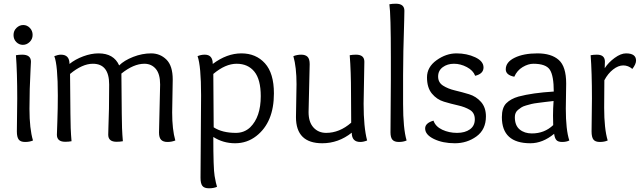

<svg xmlns="http://www.w3.org/2000/svg" viewBox="-20 -763 3462 1036"><path d="M71 -54 73 -231Q73 -374 66 -465Q82 -468 100 -468Q147 -468 147 -430Q147 -425 145 -390Q139 -283 139 -175.5Q139 -68 158 -5Q140 3 115.5 3Q91 3 81 -10Q71 -23 71 -54ZM156 -574.5Q156 -552 140 -536.5Q124 -521 103.5 -521Q83 -521 68 -536Q53 -551 53 -574Q53 -597 69 -612.5Q85 -628 105.5 -628Q126 -628 141 -612.5Q156 -597 156 -574.5Z M838 -48 844 -307Q844 -364 820.5 -391.5Q797 -419 759 -419Q701 -419 635 -366Q637 -230 637 -149.5Q637 -69 643 -1Q627 2 609 2Q564 2 564 -36Q564 -40 565 -76Q569 -162 569 -307Q569 -419 481 -419Q424 -419 358 -364Q360 -228 360 -148.5Q360 -69 366 -1Q350 2 332 2Q287 2 287 -36Q287 -40 289.5 -109.5Q292 -179 292 -248Q292 -412 273 -460Q293 -468 309 -468Q355 -468 355 -418Q386 -443 429 -459Q472 -475 512 -475Q594 -475 623 -410Q650 -437 698.5 -456Q747 -475 795.5 -475Q844 -475 878 -441.5Q912 -408 912 -334L909 -156Q909 -64 926 -5Q906 3 883.5 3Q861 3 849.5 -8.5Q838 -20 838 -48Z M1062 196 1065 -249Q1065 -407 1046 -460Q1064 -468 1085 -468Q1128 -468 1128 -418Q1204 -475 1282.5 -475Q1361 -475 1409.5 -421.5Q1458 -368 1458 -259Q1458 -103 1363 -29Q1313 10 1248.5 10Q1184 10 1131 -24Q1131 146 1138 186.5Q1145 227 1151 245Q1133 253 1107.5 253Q1082 253 1072 240Q1062 227 1062 196ZM1133 -76Q1179 -46 1253 -46Q1298 -46 1330 -76Q1387 -132 1387 -244Q1387 -334 1352.5 -376.5Q1318 -419 1257 -419Q1196 -419 1131 -364Q1133 -144 1133 -76Z M1946 -430 1942 -203Q1942 -76 1961 -5Q1941 3 1924 3Q1878 3 1878 -47Q1806 10 1719 10Q1577 10 1577 -131L1580 -309Q1580 -400 1563 -460Q1583 -468 1605.5 -468Q1628 -468 1639.5 -456.5Q1651 -445 1651 -417Q1651 -417 1645 -158Q1645 -104 1671.5 -75Q1698 -46 1740 -46Q1812 -46 1875 -101Q1874 -144 1874 -261Q1874 -378 1867 -465Q1883 -468 1901 -468Q1946 -468 1946 -430Z M2087 -49 2089 -335V-451Q2089 -687 2081 -740Q2097 -743 2116 -743Q2162 -743 2162 -705Q2162 -701 2161 -652Q2155 -470 2155 -358V-202Q2155 -69 2174 -5Q2156 3 2132 3Q2108 3 2097.5 -9Q2087 -21 2087 -49Z M2544 -354Q2533 -383 2499 -401Q2465 -419 2429.5 -419Q2394 -419 2369 -400.5Q2344 -382 2344 -350Q2344 -318 2370.5 -301Q2397 -284 2435 -275Q2473 -266 2511 -254.5Q2549 -243 2575.5 -213Q2602 -183 2602 -135Q2602 -64 2551 -27Q2500 10 2434.5 10Q2369 10 2321.5 -13Q2274 -36 2274 -70Q2274 -99 2319 -112Q2330 -80 2366.5 -63Q2403 -46 2446 -46Q2489 -46 2515.5 -65Q2542 -84 2542 -119Q2542 -154 2515.5 -170Q2489 -186 2451 -194.5Q2413 -203 2375 -214.5Q2337 -226 2310.5 -258Q2284 -290 2284 -345.5Q2284 -401 2335.5 -438Q2387 -475 2443 -475Q2499 -475 2544 -454Q2589 -433 2589 -399Q2589 -365 2544 -354Z M3035 -312 3033 -177Q3033 -62 3052 -5Q3036 3 3013.5 3Q2991 3 2982 -7.5Q2973 -18 2970 -41Q2908 10 2842 10Q2688 10 2688 -131Q2688 -182 2712 -206Q2736 -230 2778 -242Q2853 -262 2968 -269Q2968 -354 2947 -386.5Q2926 -419 2858 -419Q2830 -419 2800 -401Q2770 -383 2755 -349Q2709 -358 2709 -389Q2709 -428 2757 -451.5Q2805 -475 2880 -475Q2955 -475 2995 -439.5Q3035 -404 3035 -312ZM2967 -218Q2938 -215 2923.5 -213Q2909 -211 2884.5 -208Q2860 -205 2848 -202Q2836 -199 2818.5 -194Q2801 -189 2792.5 -183Q2784 -177 2775 -170Q2758 -156 2758 -131Q2758 -86 2784 -64.5Q2810 -43 2850 -43Q2918 -43 2965 -88Q2964 -102 2964 -139Q2964 -176 2967 -218Z M3172 -54 3174 -231Q3174 -374 3167 -465Q3183 -468 3201 -468Q3244 -468 3244 -430Q3244 -428 3243.5 -416.5Q3243 -405 3243 -395Q3263 -426 3296.5 -450.5Q3330 -475 3358 -475Q3412 -475 3412 -436Q3412 -417 3392 -391Q3370 -410 3343 -410Q3316 -410 3288 -388Q3260 -366 3241 -330Q3240 -296 3240 -182Q3240 -68 3259 -5Q3241 3 3216.5 3Q3192 3 3182 -10Q3172 -23 3172 -54Z"/></svg>

Font: Overlock Mod
Style: Regular
Weight: 400
Designer: Dario Muhafara
Foundry: Dario Manuel Muhafara
Version: Version 1.001